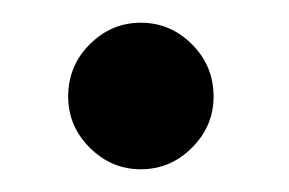

<svg xmlns="http://www.w3.org/2000/svg" viewBox="-20 -291 254 169"><path d="M40 -206Q40 -233 59 -252Q78 -271 104 -271Q130 -271 149 -252Q168 -233 168 -206Q168 -180 149 -161Q130 -142 104 -142Q78 -142 59 -161Q40 -180 40 -206Z"/></svg>

Font: EB Garamond Medium
Style: Regular
Weight: 500
Designer: Georg Duffner and Octavio Pardo
Foundry: Georg Duffner
Version: Version 1.000